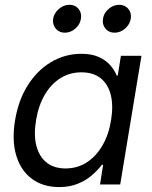

<svg xmlns="http://www.w3.org/2000/svg" viewBox="-20 -759 627 790"><path d="M223.6 10.7Q156.2 10.7 110.6 -23.7Q64.9 -58.1 46.6 -119.9Q28.3 -181.6 42 -264.2Q55.7 -347.2 94.5 -408.4Q133.3 -469.7 190.4 -503.7Q247.6 -537.6 314.5 -537.6Q356.9 -537.6 386 -524.7Q415 -511.7 433.1 -491.2Q451.2 -470.7 460.4 -447.8H464.4L477.5 -529.3H562L474.6 0H391.6L404.3 -81.1H399.4Q380.9 -57.1 356 -36.1Q331.1 -15.1 298.1 -2.2Q265.1 10.7 223.6 10.7ZM249.5 -65.9Q298.3 -65.9 336.9 -90.8Q375.5 -115.7 401.6 -160.6Q427.7 -205.6 437 -264.6Q446.8 -324.2 435.8 -368.4Q424.8 -412.6 394.3 -437Q363.8 -461.4 314.9 -461.4Q267.1 -461.4 228.5 -437.3Q189.9 -413.1 164.1 -368.9Q138.2 -324.7 128.4 -264.6Q118.2 -204.1 129.6 -159.4Q141.1 -114.7 171.6 -90.3Q202.1 -65.9 249.5 -65.9ZM451.2 -624.5Q427.7 -624.5 413.8 -641.4Q399.9 -658.2 403.8 -682.1Q407.2 -705.6 427 -722.4Q446.8 -739.3 470.2 -739.3Q494.1 -739.3 508.1 -722.4Q522 -705.6 518.1 -682.1Q514.2 -658.2 494.6 -641.4Q475.1 -624.5 451.2 -624.5ZM246.6 -624.5Q223.1 -624.5 209.2 -641.4Q195.3 -658.2 198.7 -682.1Q202.6 -705.6 222.4 -722.4Q242.2 -739.3 265.6 -739.3Q289.6 -739.3 303.2 -722.4Q316.9 -705.6 313 -682.1Q309.6 -658.2 290 -641.4Q270.5 -624.5 246.6 -624.5Z"/></svg>

Font: Inter 24pt
Style: Italic
Weight: 400
Italic angle: -9.3988°
Designer: Rasmus Andersson
Foundry: rsms
Version: Version 4.001;git-66647c0bb